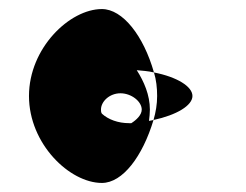

<svg xmlns="http://www.w3.org/2000/svg" viewBox="-20 -708 543 424"><path d="M44 -496C44 -390 134 -304 205 -304C251 -304 295 -363 319 -443C316 -442 313 -442 309 -441C310 -449 311 -458 311 -466C311 -498 298 -528 282 -553C293 -552 308 -551 320 -548C297 -629 251 -688 205 -688C134 -688 44 -602 44 -496ZM203 -466C203 -484 222 -502 246 -502C270 -502 293 -484 293 -466C293 -454 281 -443 270 -436H265C241 -436 219 -444 205 -457C203 -460 203 -463 203 -466ZM319 -443C370 -454 405 -475 405 -496C405 -517 371 -538 320 -548C325 -532 327 -514 327 -496C327 -478 324 -460 319 -443Z"/></svg>

Font: Ampere
Style: UltCnd
Weight: 400
Version: Version 1